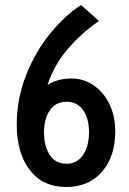

<svg xmlns="http://www.w3.org/2000/svg" viewBox="-20 -734 515 768"><path d="M441 -208Q441 -108 388 -47Q335 14 245 14Q151 14 99 -54Q47 -122 47 -236Q47 -340 85 -435Q123 -530 182 -601.5Q241 -673 304 -714L376 -650Q308 -604 252 -539Q196 -474 170 -394Q210 -420 265 -420Q315 -420 355 -392.5Q395 -365 418 -317Q441 -269 441 -208ZM336 -205Q336 -260 312.5 -293.5Q289 -327 246 -327Q203 -327 179.5 -293Q156 -259 156 -204Q156 -148 179.5 -113.5Q203 -79 246 -79Q288 -79 312 -114Q336 -149 336 -205Z"/></svg>

Font: Cabin Condensed Medium
Style: Regular
Weight: 500
Width: 3
Version: Version 2.001